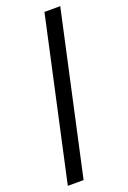

<svg xmlns="http://www.w3.org/2000/svg" viewBox="-185 -860 748 1120"><g transform="rotate(-20 188.5 -300.0)"><path d="M30 200 249 -800H347L128 200Z"/></g></svg>

Font: Big Shoulders Text SemiBold
Style: Regular
Weight: 600
Designer: Patric King
Foundry: XO Type Co
Version: Version 1.000; ttfautohint (v1.8.2)